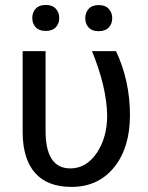

<svg xmlns="http://www.w3.org/2000/svg" viewBox="-20 -731 585 761"><path d="M160.6 -528.3V-212.4Q160.6 -63.5 258.8 -63.5Q321.8 -63.5 363.3 -124.5Q404.8 -185.5 404.8 -274.4Q402.3 -387.2 344.7 -528.3H439.9Q495.1 -410.6 495.1 -274.4Q495.1 -146 432.4 -68.1Q369.6 9.8 263.2 9.8Q168.5 9.8 119.6 -44.9Q70.8 -99.6 69.8 -204.6V-528.3ZM107.9 -659.7Q107.9 -681.6 121.3 -696.5Q134.8 -711.4 161.1 -711.4Q187.5 -711.4 201.2 -696.5Q214.8 -681.6 214.8 -659.7Q214.8 -637.7 201.2 -623Q187.5 -608.4 161.1 -608.4Q134.8 -608.4 121.3 -623Q107.9 -637.7 107.9 -659.7ZM317.9 -658.7Q317.9 -680.7 331.3 -695.8Q344.7 -710.9 371.1 -710.9Q397.5 -710.9 411.1 -695.8Q424.8 -680.7 424.8 -658.7Q424.8 -636.7 411.1 -622.1Q397.5 -607.4 371.1 -607.4Q344.7 -607.4 331.3 -622.1Q317.9 -636.7 317.9 -658.7Z"/></svg>

Font: Noboto
Style: Regular
Weight: 400
Designer: Google
Version: Version 2.001101; 2014